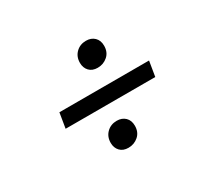

<svg xmlns="http://www.w3.org/2000/svg" viewBox="-102 -753 876 805"><g transform="rotate(-30 336.0 -351.0)"><path d="M572 -386 560 -313H126L138 -386ZM315 -112Q289 -112 274.5 -127.5Q260 -143 260 -167Q260 -197 279.5 -216Q299 -235 328 -235Q353 -235 368.5 -220Q384 -205 384 -179Q384 -148 363.5 -130Q343 -112 315 -112ZM371 -467Q345 -467 330.5 -482.5Q316 -498 316 -522Q316 -552 335.5 -571Q355 -590 384 -590Q409 -590 424.5 -575Q440 -560 440 -534Q440 -503 419.5 -485Q399 -467 371 -467Z"/></g></svg>

Font: Bitter Medium
Style: Italic
Weight: 500
Italic angle: -9°
Designer: Sol Matas, and Bitter project Authors
Foundry: Sol Matas
Version: Version 2.001